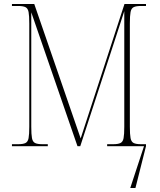

<svg xmlns="http://www.w3.org/2000/svg" viewBox="-20 -734 803 964"><path d="M40 0V-10H71Q96 -10 108 -16Q120 -22 123.5 -40.5Q127 -59 127 -98V-616Q127 -655 123.5 -673.5Q120 -692 108 -698Q96 -704 71 -704H40V-714H152L385 -39L605 -714H713V-704H688Q663 -704 651 -698Q639 -692 635.5 -673.5Q632 -655 632 -616V-98Q632 -59 635.5 -40.5Q639 -22 651 -16Q663 -10 688 -10H713V0L660 210H634L703 0H518V-10H548Q573 -10 585 -16Q597 -22 600.5 -40.5Q604 -59 604 -98V-678L383 0H369L137 -672V-98Q137 -59 140.5 -40.5Q144 -22 156 -16Q168 -10 193 -10H220V0Z"/></svg>

Font: Noto Serif Display Condensed Thin
Style: Regular
Weight: 100
Width: 3
Designer: Monotype Design Team
Foundry: Monotype Imaging Inc.
Version: Version 2.009